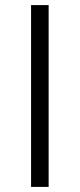

<svg xmlns="http://www.w3.org/2000/svg" viewBox="-20 -734 313 754"><path d="M102 0H171V-714H102Z"/></svg>

Font: Josefin Sans
Style: Regular
Weight: 400
Designer: Santiago Orozco
Foundry: Typemade
Version: 1.000